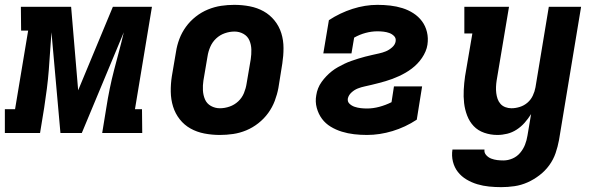

<svg xmlns="http://www.w3.org/2000/svg" viewBox="-49 -548 2469 791"><path d="M537 0H372L389 -104Q395 -143 403 -182Q411 -221 421 -259.5Q431 -298 441.5 -337Q452 -376 461 -415L288 0H200L163 -415Q160 -376 157.5 -337Q155 -298 152 -259.5Q149 -221 144 -182Q139 -143 133 -104L116 0H-29V-98H13L67 -422H38L37 -520H244L273 -176L416 -520H577L507 -98H536Z M857 8Q824 8 793 2Q762 -4 736 -18.5Q710 -33 691.5 -56.5Q673 -80 664 -109Q655 -138 654.5 -170Q654 -202 659 -234L676 -334Q680 -361 690 -387.5Q700 -414 717 -437.5Q734 -461 757.5 -479.5Q781 -498 808 -509Q835 -520 862 -524Q889 -528 916 -528Q949 -528 980 -522Q1011 -516 1037 -501.5Q1063 -487 1082 -463.5Q1101 -440 1110 -411Q1119 -382 1119 -350Q1119 -318 1114 -286L1098 -186Q1093 -159 1083 -132.5Q1073 -106 1056 -82.5Q1039 -59 1015.5 -40.5Q992 -22 965.5 -11Q939 0 911.5 4Q884 8 857 8ZM857 -102Q877 -102 897 -109Q917 -116 932.5 -130.5Q948 -145 956 -164.5Q964 -184 967 -204L984 -304Q987 -324 986.5 -344Q986 -364 978.5 -381.5Q971 -399 954 -408.5Q937 -418 917 -418Q897 -418 877 -411Q857 -404 841.5 -389.5Q826 -375 817.5 -355.5Q809 -336 806 -316L789 -216Q786 -196 787 -176Q788 -156 795.5 -138.5Q803 -121 820 -111.5Q837 -102 857 -102Z M1463 8Q1436 8 1410 5Q1384 2 1359.5 -5.5Q1335 -13 1313.5 -26Q1292 -39 1277.5 -58.5Q1263 -78 1256 -103.5Q1249 -129 1254 -156Q1256 -170 1261.5 -184Q1267 -198 1276 -210.5Q1285 -223 1295.5 -234Q1306 -245 1318 -254.5Q1330 -264 1343.5 -271.5Q1357 -279 1370.5 -285.5Q1384 -292 1398.5 -297Q1413 -302 1427 -306.5Q1441 -311 1455 -314.5Q1469 -318 1484 -321.5Q1499 -325 1513 -328Q1527 -331 1540.5 -336.5Q1554 -342 1566.5 -353Q1579 -364 1581 -378Q1583 -391 1574.5 -399.5Q1566 -408 1555 -412Q1544 -416 1531.5 -417.5Q1519 -419 1506 -419Q1482 -419 1457.5 -412.5Q1433 -406 1410 -393L1399 -328H1283L1306 -465Q1352 -495 1403.5 -511.5Q1455 -528 1506 -528Q1533 -528 1559 -525Q1585 -522 1609 -514.5Q1633 -507 1654 -493.5Q1675 -480 1689.5 -460.5Q1704 -441 1710 -416Q1716 -391 1712 -364Q1710 -350 1704 -336Q1698 -322 1689.5 -309.5Q1681 -297 1670.5 -286Q1660 -275 1647.5 -265.5Q1635 -256 1622 -248.5Q1609 -241 1595 -234.5Q1581 -228 1567.5 -223Q1554 -218 1539 -213.5Q1524 -209 1510 -205.5Q1496 -202 1482 -198.5Q1468 -195 1453.5 -192Q1439 -189 1425 -183.5Q1411 -178 1399 -167Q1387 -156 1384 -142Q1382 -129 1391 -120.5Q1400 -112 1412 -108Q1424 -104 1437 -102.5Q1450 -101 1463 -101Q1488 -101 1514 -108Q1540 -115 1564 -127L1574 -192H1690L1668 -55Q1621 -24 1568 -8Q1515 8 1463 8Z M2016 223Q1991 223 1966 220.5Q1941 218 1917.5 211Q1894 204 1873 191.5Q1852 179 1837.5 160.5Q1823 142 1817 118Q1811 94 1815 68H1947Q1945 81 1954 91Q1963 101 1975 105.5Q1987 110 1999.5 111.5Q2012 113 2025 113Q2044 113 2062.5 105Q2081 97 2094 81.5Q2107 66 2114 48Q2121 30 2124 11L2139 -78Q2127 -59 2112.5 -42.5Q2098 -26 2079.5 -14Q2061 -2 2040.5 3Q2020 8 2000 8Q1972 8 1946 -1Q1920 -10 1902.5 -28.5Q1885 -47 1875.5 -72Q1866 -97 1863 -123.5Q1860 -150 1861.5 -178Q1863 -206 1867 -234L1897 -410H1864V-520H2048L1997 -216Q1995 -203 1994.5 -190Q1994 -177 1995.5 -164.5Q1997 -152 2001 -140.5Q2005 -129 2013 -120Q2021 -111 2033 -106.5Q2045 -102 2058 -102Q2075 -102 2092.5 -107.5Q2110 -113 2124 -125Q2138 -137 2146 -154Q2154 -171 2157 -188L2212 -520H2345L2254 29Q2249 56 2240 82.5Q2231 109 2214 132.5Q2197 156 2173.5 174Q2150 192 2124 203.5Q2098 215 2070.5 219Q2043 223 2016 223Z"/></svg>

Font: Iosevka HT Extrabold Extended
Style: Italic
Weight: 800
Width: 7
Italic angle: -9°
Monospace: yes
Designer: Belleve Invis
Foundry: Belleve Invis
Version: Version 32.3.0; ttfautohint (v1.8.4)